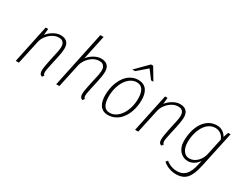

<svg xmlns="http://www.w3.org/2000/svg" viewBox="-88 -1406 2904 2263"><g transform="rotate(30 1363.5 -274.5)"><path d="M382.8 -65.4Q383.3 -85.9 388.9 -118.4Q394.5 -150.9 401.9 -187.5Q409.2 -224.1 417.2 -260.3Q425.3 -296.4 431.2 -323.7Q435.1 -340.8 436.5 -350.8Q438 -360.8 439.9 -372.6Q443.4 -393.6 443.1 -414.8Q442.9 -436 435.5 -453.4Q428.2 -470.7 411.6 -481.7Q395 -492.7 365.2 -492.7Q338.9 -492.7 315.4 -484.4Q292 -476.1 271.7 -462.6Q251.5 -449.2 234.6 -431.9Q217.8 -414.6 205.3 -396.5Q192.9 -378.4 185.1 -361.1Q177.2 -343.8 174.3 -330.6L103 0H60.1L169.4 -517.1H203.1L194.8 -429.7Q204.1 -444.3 222.2 -461.4Q240.2 -478.5 263.7 -493.4Q287.1 -508.3 314.5 -518.3Q341.8 -528.3 370.1 -528.3Q404.3 -528.3 428 -518.1Q451.7 -507.8 465.3 -489.3Q479 -470.7 483.4 -443.8Q487.8 -417 483.9 -384.3Q482.9 -376 482.2 -369.9Q481.4 -363.8 480.7 -357.4Q480 -351.1 478.8 -343.8Q477.5 -336.4 475.6 -325.7Q470.7 -298.3 465.3 -272.7Q460 -247.1 454.1 -221.7Q448.2 -196.3 442.6 -170.9Q437 -145.5 432.1 -118.7Q431.6 -115.7 430.4 -109.9Q429.2 -104 428 -97.4Q426.8 -90.8 425.8 -84.7Q424.8 -78.6 424.8 -76.2Q424.3 -66.4 423.6 -58.3Q422.9 -50.3 424.1 -43.2Q425.3 -36.1 428.7 -30Q432.1 -23.9 439.9 -18.6L419.9 7.8Q413.1 4.4 406 0.5Q398.9 -3.4 393.6 -11.2Q388.2 -19 385 -31.7Q381.8 -44.4 382.8 -65.4Z M933.6 -65.4Q934.1 -85.9 939.9 -118.4Q945.8 -150.9 953.4 -187.5Q960.9 -224.1 969.2 -260.3Q977.5 -296.4 983.4 -323.7Q987.3 -340.8 988.5 -350.8Q989.7 -360.8 991.7 -372.6Q995.1 -393.6 994.9 -414.8Q994.6 -436 986.8 -453.4Q979 -470.7 962.4 -481.7Q945.8 -492.7 916 -492.7Q889.6 -492.7 866.2 -484.4Q842.8 -476.1 822.5 -462.6Q802.2 -449.2 785.4 -431.9Q768.6 -414.6 756.1 -396.5Q743.7 -378.4 735.8 -361.1Q728 -343.8 725.1 -330.6L653.8 0H610.8L772 -761.7H815.9L745.6 -429.7Q754.9 -444.3 772.9 -461.4Q791 -478.5 814.5 -493.4Q837.9 -508.3 865.2 -518.3Q892.6 -528.3 920.9 -528.3Q955.1 -528.3 978.8 -518.1Q1002.4 -507.8 1016.1 -489.3Q1029.8 -470.7 1034.2 -443.8Q1038.6 -417 1034.7 -384.3Q1033.7 -376 1033 -369.9Q1032.2 -363.8 1031.5 -357.4Q1030.8 -351.1 1029.5 -343.8Q1028.3 -336.4 1026.4 -325.7Q1021.5 -298.3 1016.1 -272.7Q1010.7 -247.1 1004.9 -221.7Q999 -196.3 993.4 -170.9Q987.8 -145.5 982.9 -118.7Q982.4 -115.7 981.2 -109.9Q980 -104 978.8 -97.4Q977.5 -90.8 976.6 -84.7Q975.6 -78.6 975.6 -76.2Q975.1 -66.4 974.4 -58.3Q973.6 -50.3 974.9 -43.2Q976.1 -36.1 979.5 -30Q982.9 -23.9 990.7 -18.6L970.7 7.8Q963.9 4.4 956.8 0.5Q949.7 -3.4 944.3 -11.2Q939 -19 935.8 -31.7Q932.6 -44.4 933.6 -65.4Z M1426.8 -528.8Q1469.2 -528.8 1498 -513.4Q1526.9 -498 1544.4 -471.9Q1562 -445.8 1569.3 -411.4Q1576.7 -377 1576.7 -339.4Q1576.7 -296.9 1569.3 -254.6Q1562 -212.4 1547.6 -173.6Q1533.2 -134.8 1511.5 -101.3Q1489.7 -67.9 1460.9 -43.2Q1432.1 -18.6 1396 -4.4Q1359.9 9.8 1316.9 9.8Q1276.4 9.8 1249.3 -5.6Q1222.2 -21 1205.6 -46.9Q1189 -72.8 1181.9 -107.2Q1174.8 -141.6 1174.8 -179.2Q1174.8 -221.2 1181.9 -263.7Q1189 -306.2 1203.4 -345Q1217.8 -383.8 1238.8 -417.5Q1259.8 -451.2 1287.8 -475.8Q1315.9 -500.5 1350.6 -514.6Q1385.3 -528.8 1426.8 -528.8ZM1218.8 -185.1Q1218.8 -106.4 1244.1 -64.7Q1269.5 -22.9 1323.7 -22.9Q1367.2 -22.9 1405.3 -47.4Q1443.4 -71.8 1471.7 -114Q1500 -156.2 1516.4 -212.9Q1532.7 -269.5 1532.7 -333.5Q1532.7 -495.6 1424.3 -495.6Q1380.9 -495.6 1343.3 -471.2Q1305.7 -446.8 1278.1 -404.5Q1250.5 -362.3 1234.6 -305.7Q1218.8 -249 1218.8 -185.1ZM1587.9 -598.6H1556.2L1470.7 -711.9L1338.9 -598.6H1300.8L1461.9 -760.7H1491.2Z M2007.3 -65.4Q2007.8 -85.9 2013.4 -118.4Q2019 -150.9 2026.4 -187.5Q2033.7 -224.1 2041.7 -260.3Q2049.8 -296.4 2055.7 -323.7Q2059.6 -340.8 2061 -350.8Q2062.5 -360.8 2064.5 -372.6Q2067.9 -393.6 2067.6 -414.8Q2067.4 -436 2060.1 -453.4Q2052.7 -470.7 2036.1 -481.7Q2019.5 -492.7 1989.7 -492.7Q1963.4 -492.7 1939.9 -484.4Q1916.5 -476.1 1896.2 -462.6Q1876 -449.2 1859.1 -431.9Q1842.3 -414.6 1829.8 -396.5Q1817.4 -378.4 1809.6 -361.1Q1801.8 -343.8 1798.8 -330.6L1727.5 0H1684.6L1793.9 -517.1H1827.6L1819.3 -429.7Q1828.6 -444.3 1846.7 -461.4Q1864.7 -478.5 1888.2 -493.4Q1911.6 -508.3 1939 -518.3Q1966.3 -528.3 1994.6 -528.3Q2028.8 -528.3 2052.5 -518.1Q2076.2 -507.8 2089.8 -489.3Q2103.5 -470.7 2107.9 -443.8Q2112.3 -417 2108.4 -384.3Q2107.4 -376 2106.7 -369.9Q2106 -363.8 2105.2 -357.4Q2104.5 -351.1 2103.3 -343.8Q2102.1 -336.4 2100.1 -325.7Q2095.2 -298.3 2089.8 -272.7Q2084.5 -247.1 2078.6 -221.7Q2072.8 -196.3 2067.1 -170.9Q2061.5 -145.5 2056.6 -118.7Q2056.2 -115.7 2054.9 -109.9Q2053.7 -104 2052.5 -97.4Q2051.3 -90.8 2050.3 -84.7Q2049.3 -78.6 2049.3 -76.2Q2048.8 -66.4 2048.1 -58.3Q2047.4 -50.3 2048.6 -43.2Q2049.8 -36.1 2053.2 -30Q2056.6 -23.9 2064.5 -18.6L2044.4 7.8Q2037.6 4.4 2030.5 0.5Q2023.4 -3.4 2018.1 -11.2Q2012.7 -19 2009.5 -31.7Q2006.3 -44.4 2007.3 -65.4Z M2494.6 -493.2Q2461.9 -493.2 2434.3 -480.7Q2406.7 -468.3 2384.3 -446.3Q2361.8 -424.3 2344.7 -394.8Q2327.6 -365.2 2316.2 -330.8Q2304.7 -296.4 2298.8 -259Q2293 -221.7 2293 -184.1Q2293 -156.7 2298.8 -128.9Q2304.7 -101.1 2317.9 -78.1Q2331.1 -55.2 2353 -40.8Q2375 -26.4 2407.2 -26.4Q2438 -26.4 2464.8 -39.6Q2491.7 -52.7 2512.9 -74.7Q2534.2 -96.7 2548.8 -125Q2563.5 -153.3 2569.8 -183.6L2617.2 -403.8Q2610.4 -424.3 2598.4 -440.7Q2586.4 -457 2570.6 -468.8Q2554.7 -480.5 2535.4 -486.8Q2516.1 -493.2 2494.6 -493.2ZM2248.5 -174.3Q2248.5 -244.6 2264.4 -308.6Q2280.3 -372.6 2311.8 -421.4Q2343.3 -470.2 2389.9 -499.3Q2436.5 -528.3 2498 -528.3Q2519.5 -528.3 2539.6 -522.5Q2559.6 -516.6 2576.4 -505.9Q2593.3 -495.1 2606.7 -480.7Q2620.1 -466.3 2628.9 -448.7L2652.8 -517.1H2686L2582 -32.7Q2567.9 32.7 2549.6 79.3Q2531.2 126 2505.4 155.8Q2479.5 185.5 2443.6 199.5Q2407.7 213.4 2357.9 213.4Q2322.8 213.4 2293 204.8Q2263.2 196.3 2240.5 185.3Q2217.8 174.3 2202.9 163.3Q2188 152.3 2182.6 147.5L2202.6 120.6Q2208.5 125.5 2220.9 134.8Q2233.4 144 2252.4 153.1Q2271.5 162.1 2296.4 168.9Q2321.3 175.8 2352.1 175.8Q2401.9 175.8 2434.6 157Q2467.3 138.2 2489 104.5Q2510.7 70.8 2523.9 24.4Q2537.1 -22 2547.4 -77.1Q2536.6 -58.1 2521 -42.2Q2505.4 -26.4 2486.8 -14.6Q2468.3 -2.9 2447.5 3.4Q2426.8 9.8 2406.2 9.8Q2373.5 9.8 2345 -2.9Q2316.4 -15.6 2294.9 -39.3Q2273.4 -63 2261 -97.2Q2248.5 -131.3 2248.5 -174.3Z"/></g></svg>

Font: Ufes Sans Thin
Style: Italic
Weight: 100
Designer: Ricardo Esteves & Thais Bronze
Foundry: ProDesignUfes - Ricardo Esteves, Thais Bronze
Version: Version 2.0